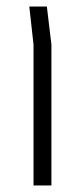

<svg xmlns="http://www.w3.org/2000/svg" viewBox="-20 -570 253 590"><path d="M83 0V-433L70 -550H124L138 -433V0Z"/></svg>

Font: Assistant Light
Style: Regular
Weight: 300
Designer: Hebrew By Ben Nathan, Latin by Paul Hunt
Version: Version 3.000